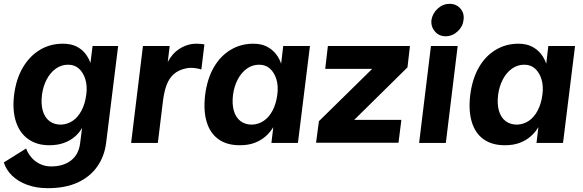

<svg xmlns="http://www.w3.org/2000/svg" viewBox="-26 -749 3056 1006"><path d="M394 0 404 -79Q389 -52 364.5 -31.5Q340 -11 307 0.5Q274 12 232 12Q167 12 122 -20Q77 -52 57.5 -111.5Q38 -171 48 -253Q59 -337 94.5 -396.5Q130 -456 183.5 -488Q237 -520 303 -520Q345 -520 373.5 -506Q402 -492 420 -469.5Q438 -447 448 -419L459 -508H593L530 0Q521 71 483 124.5Q445 178 380.5 207.5Q316 237 225 237Q165 237 117 219.5Q69 202 37.5 171.5Q6 141 -6 102L111 29Q119 52 137 74Q155 96 182 109.5Q209 123 242 123Q306 123 346.5 91.5Q387 60 394 0ZM293 -96Q327 -97 355 -116Q383 -135 401.5 -170.5Q420 -206 426 -253Q432 -297 421.5 -332.5Q411 -368 388 -389Q365 -410 331 -410Q295 -410 266 -389Q237 -368 218.5 -332.5Q200 -297 194 -253Q188 -205 198 -169.5Q208 -134 232.5 -115Q257 -96 293 -96Z M661 0 723 -508H863L853 -424Q863 -444 878 -461.5Q893 -479 912.5 -492Q932 -505 955 -512.5Q978 -520 1003 -520Q1011 -520 1025 -519Q1039 -518 1045 -516L1029 -385Q1015 -390 992 -392.5Q969 -395 950 -391Q910 -383 885 -361Q860 -339 847 -304Q834 -269 828 -221L801 0Z M1230 12Q1162 12 1118 -20Q1074 -52 1056.5 -111.5Q1039 -171 1049 -253Q1060 -337 1094.5 -396.5Q1129 -456 1182.5 -488Q1236 -520 1301 -520Q1343 -520 1372 -505Q1401 -490 1419.5 -466.5Q1438 -443 1447 -415L1458 -508H1598L1535 0H1396L1406 -83Q1390 -56 1365.5 -34.5Q1341 -13 1308 -0.5Q1275 12 1230 12ZM1294 -96Q1328 -97 1356 -116Q1384 -135 1402.5 -170.5Q1421 -206 1427 -253Q1433 -297 1422.5 -332.5Q1412 -368 1389 -389Q1366 -410 1332 -410Q1296 -410 1267 -389Q1238 -368 1219.5 -332.5Q1201 -297 1195 -253Q1189 -205 1199 -169.5Q1209 -134 1233.5 -115Q1258 -96 1294 -96Z M1630 -1 1645 -114 1924 -388H1678L1692 -508H2122L2109 -396L1830 -121H2077L2062 -1Z M2308.4 -559Q2274 -559 2252.5 -584.5Q2231 -610 2234.6 -643.7Q2240 -679 2267.5 -704Q2295 -729 2329.2 -729Q2365 -729 2386.5 -704Q2408 -679 2402.6 -643.7Q2399 -610 2371.7 -584.5Q2344.3 -559 2308.4 -559ZM2170 0 2232 -508H2372L2310 0Z M2619 12Q2551 12 2507 -20Q2463 -52 2445.5 -111.5Q2428 -171 2438 -253Q2449 -337 2483.5 -396.5Q2518 -456 2571.5 -488Q2625 -520 2690 -520Q2732 -520 2761 -505Q2790 -490 2808.5 -466.5Q2827 -443 2836 -415L2847 -508H2987L2924 0H2785L2795 -83Q2779 -56 2754.5 -34.5Q2730 -13 2697 -0.5Q2664 12 2619 12ZM2683 -96Q2717 -97 2745 -116Q2773 -135 2791.5 -170.5Q2810 -206 2816 -253Q2822 -297 2811.5 -332.5Q2801 -368 2778 -389Q2755 -410 2721 -410Q2685 -410 2656 -389Q2627 -368 2608.5 -332.5Q2590 -297 2584 -253Q2578 -205 2588 -169.5Q2598 -134 2622.5 -115Q2647 -96 2683 -96Z"/></svg>

Font: Inclusive Sans
Style: Italic
Weight: 400
Italic angle: -7°
Designer: Olivia King
Foundry: Olivia King
Version: Version 2.004